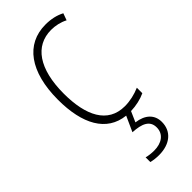

<svg xmlns="http://www.w3.org/2000/svg" viewBox="-250 -583 866 866"><g transform="rotate(-45 183.0 -149.5)"><path d="M311 143C311 97 280 67 225 60L247 10C281 9 315 1 340 -11V-46C310 -33 276 -25 243 -25C134 -25 88 -120 88 -260C88 -418 149 -504 251 -504C278 -504 306 -498 331 -485L343 -518C316 -532 286 -539 250 -539C125 -539 50 -437 50 -259C50 -104 104 -3 217 9L184 82C241 85 277 100 277 144C277 187 242 210 195 210C178 210 160 208 146 204V234C161 238 179 240 196 240C266 240 311 203 311 143Z"/></g></svg>

Font: Noto Sans Devanagari Condensed ExtraLight
Style: Regular
Weight: 200
Width: 3
Designer: Jelle Bosma - Monotype Design Team
Foundry: Monotype Imaging Inc.
Version: Version 2.004